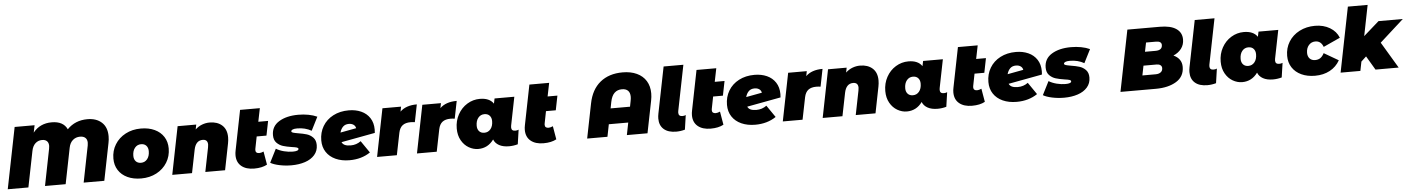

<svg xmlns="http://www.w3.org/2000/svg" viewBox="-24 -1460 16049 2187"><g transform="rotate(-5 8000.5 -366.0)"><path d="M1199 -502Q1199 -462 1191 -425L1106 0H870L953 -418Q956 -435 956 -449Q956 -486 934.5 -505.5Q913 -525 874 -525Q826 -525 791.5 -495.5Q757 -466 746 -410L664 0H428L511 -418Q515 -442 515 -451Q515 -487 495.5 -506Q476 -525 440 -525Q395 -525 363 -495.5Q331 -466 320 -410L238 0H2L142 -700H370L353 -617Q432 -716 566 -716Q699 -716 743 -621Q834 -716 975 -716Q1077 -716 1138 -660.5Q1199 -605 1199 -502Z M1231 -243Q1231 -332 1275 -403.5Q1319 -475 1396.5 -516Q1474 -557 1572 -557Q1662 -557 1729 -525.5Q1796 -494 1832.5 -437Q1869 -380 1869 -304Q1869 -215 1825 -143.5Q1781 -72 1703.5 -31Q1626 10 1528 10Q1438 10 1371 -21.5Q1304 -53 1267.5 -110Q1231 -167 1231 -243ZM1640 -293Q1640 -332 1618.5 -355.5Q1597 -379 1559 -379Q1515 -379 1487.5 -345Q1460 -311 1460 -254Q1460 -215 1481.5 -191.5Q1503 -168 1541 -168Q1585 -168 1612.5 -202Q1640 -236 1640 -293Z M2554 -371Q2554 -337 2547 -302L2487 0H2261L2316 -275Q2320 -299 2320 -308Q2320 -367 2263 -367Q2183 -367 2162 -263L2109 0H1883L1992 -547H2205L2194 -492Q2229 -525 2271.5 -541Q2314 -557 2358 -557Q2447 -557 2500.5 -509Q2554 -461 2554 -371Z M2852 -215Q2850 -203 2850 -199Q2850 -161 2892 -161Q2914 -161 2942 -174L2968 -22Q2910 10 2820 10Q2727 10 2673.5 -34.5Q2620 -79 2620 -160Q2620 -186 2626 -214L2717 -670H2943L2912 -517H3024L2991 -352H2879Z M3006 -40 3084 -194Q3123 -170 3174.5 -157Q3226 -144 3274 -144Q3341 -144 3341 -170Q3341 -181 3323.5 -186.5Q3306 -192 3268 -197Q3209 -206 3168 -218.5Q3127 -231 3096 -262.5Q3065 -294 3065 -350Q3065 -451 3151 -504Q3237 -557 3373 -557Q3433 -557 3488.5 -546.5Q3544 -536 3587 -516L3509 -362Q3438 -403 3346 -403Q3310 -403 3293.5 -395Q3277 -387 3277 -376Q3277 -365 3294 -359.5Q3311 -354 3352 -347Q3410 -338 3450.5 -325.5Q3491 -313 3521.5 -281.5Q3552 -250 3552 -195Q3552 -129 3511.5 -82.5Q3471 -36 3401.5 -13Q3332 10 3246 10Q3175 10 3109 -4Q3043 -18 3006 -40Z M4225 -313Q4225 -301 4223 -275L3836 -203Q3847 -179 3872 -168Q3897 -157 3938 -157Q4003 -157 4054 -195L4148 -58Q4048 10 3910 10Q3820 10 3751.5 -21Q3683 -52 3645.5 -109Q3608 -166 3608 -243Q3608 -333 3650.5 -404.5Q3693 -476 3770.5 -516.5Q3848 -557 3949 -557Q4028 -557 4090.5 -529Q4153 -501 4189 -446Q4225 -391 4225 -313ZM3834 -313 4016 -347Q4011 -374 3989.5 -388.5Q3968 -403 3937 -403Q3895 -403 3870 -378.5Q3845 -354 3834 -313Z M4728 -557 4688 -357Q4663 -361 4639 -361Q4581 -361 4547.5 -335.5Q4514 -310 4502 -253L4451 0H4225L4334 -547H4547L4536 -491Q4603 -557 4728 -557Z M5184 -557 5144 -357Q5119 -361 5095 -361Q5037 -361 5003.5 -335.5Q4970 -310 4958 -253L4907 0H4681L4790 -547H5003L4992 -491Q5059 -557 5184 -557Z M5858 -169 5834 -4Q5784 10 5734 10Q5665 10 5620 -15Q5575 -40 5559 -83Q5492 10 5382 10Q5326 10 5274 -20Q5222 -50 5189.5 -107.5Q5157 -165 5157 -243Q5157 -331 5196.5 -403Q5236 -475 5303 -516Q5370 -557 5448 -557Q5558 -557 5604 -489L5616 -547H5842L5777 -222Q5775 -206 5775 -202Q5775 -161 5819 -161Q5842 -161 5858 -169ZM5566 -293Q5566 -332 5544.5 -355.5Q5523 -379 5485 -379Q5441 -379 5413.5 -345Q5386 -311 5386 -254Q5386 -215 5407.5 -191.5Q5429 -168 5467 -168Q5511 -168 5538.5 -202Q5566 -236 5566 -293Z M6160 -215Q6158 -203 6158 -199Q6158 -161 6200 -161Q6222 -161 6250 -174L6276 -22Q6218 10 6128 10Q6035 10 5981.5 -34.5Q5928 -79 5928 -160Q5928 -186 5934 -214L6025 -670H6251L6220 -517H6332L6299 -352H6187Z M7399 -449Q7399 -410 7390 -365L7317 0H7081L7109 -141H6887L6859 0H6627L6706 -395Q6737 -552 6837.5 -634Q6938 -716 7094 -716Q7187 -716 7256 -684Q7325 -652 7362 -592Q7399 -532 7399 -449ZM7145 -319 7157 -381Q7163 -410 7163 -431Q7163 -478 7139 -501.5Q7115 -525 7070 -525Q7018 -525 6984.5 -493Q6951 -461 6937 -391L6923 -319Z M7454 -156Q7454 -182 7460 -212L7566 -742H7792L7688 -222Q7686 -208 7686 -203Q7686 -161 7730 -161Q7753 -161 7769 -169L7745 -4Q7695 10 7645 10Q7554 10 7504 -33.5Q7454 -77 7454 -156Z M8071 -215Q8069 -203 8069 -199Q8069 -161 8111 -161Q8133 -161 8161 -174L8187 -22Q8129 10 8039 10Q7946 10 7892.5 -34.5Q7839 -79 7839 -160Q7839 -186 7845 -214L7936 -670H8162L8131 -517H8243L8210 -352H8098Z M8864 -313Q8864 -301 8862 -275L8475 -203Q8486 -179 8511 -168Q8536 -157 8577 -157Q8642 -157 8693 -195L8787 -58Q8687 10 8549 10Q8459 10 8390.5 -21Q8322 -52 8284.5 -109Q8247 -166 8247 -243Q8247 -333 8289.5 -404.5Q8332 -476 8409.5 -516.5Q8487 -557 8588 -557Q8667 -557 8729.5 -529Q8792 -501 8828 -446Q8864 -391 8864 -313ZM8473 -313 8655 -347Q8650 -374 8628.5 -388.5Q8607 -403 8576 -403Q8534 -403 8509 -378.5Q8484 -354 8473 -313Z M9367 -557 9327 -357Q9302 -361 9278 -361Q9220 -361 9186.5 -335.5Q9153 -310 9141 -253L9090 0H8864L8973 -547H9186L9175 -491Q9242 -557 9367 -557Z M9991 -371Q9991 -337 9984 -302L9924 0H9698L9753 -275Q9757 -299 9757 -308Q9757 -367 9700 -367Q9620 -367 9599 -263L9546 0H9320L9429 -547H9642L9631 -492Q9666 -525 9708.5 -541Q9751 -557 9795 -557Q9884 -557 9937.5 -509Q9991 -461 9991 -371Z M10758 -169 10734 -4Q10684 10 10634 10Q10565 10 10520 -15Q10475 -40 10459 -83Q10392 10 10282 10Q10226 10 10174 -20Q10122 -50 10089.5 -107.5Q10057 -165 10057 -243Q10057 -331 10096.5 -403Q10136 -475 10203 -516Q10270 -557 10348 -557Q10458 -557 10504 -489L10516 -547H10742L10677 -222Q10675 -206 10675 -202Q10675 -161 10719 -161Q10742 -161 10758 -169ZM10466 -293Q10466 -332 10444.5 -355.5Q10423 -379 10385 -379Q10341 -379 10313.5 -345Q10286 -311 10286 -254Q10286 -215 10307.5 -191.5Q10329 -168 10367 -168Q10411 -168 10438.5 -202Q10466 -236 10466 -293Z M11060 -215Q11058 -203 11058 -199Q11058 -161 11100 -161Q11122 -161 11150 -174L11176 -22Q11118 10 11028 10Q10935 10 10881.5 -34.5Q10828 -79 10828 -160Q10828 -186 10834 -214L10925 -670H11151L11120 -517H11232L11199 -352H11087Z M11853 -313Q11853 -301 11851 -275L11464 -203Q11475 -179 11500 -168Q11525 -157 11566 -157Q11631 -157 11682 -195L11776 -58Q11676 10 11538 10Q11448 10 11379.5 -21Q11311 -52 11273.5 -109Q11236 -166 11236 -243Q11236 -333 11278.5 -404.5Q11321 -476 11398.5 -516.5Q11476 -557 11577 -557Q11656 -557 11718.5 -529Q11781 -501 11817 -446Q11853 -391 11853 -313ZM11462 -313 11644 -347Q11639 -374 11617.5 -388.5Q11596 -403 11565 -403Q11523 -403 11498 -378.5Q11473 -354 11462 -313Z M11841 -40 11919 -194Q11958 -170 12009.5 -157Q12061 -144 12109 -144Q12176 -144 12176 -170Q12176 -181 12158.5 -186.5Q12141 -192 12103 -197Q12044 -206 12003 -218.5Q11962 -231 11931 -262.5Q11900 -294 11900 -350Q11900 -451 11986 -504Q12072 -557 12208 -557Q12268 -557 12323.5 -546.5Q12379 -536 12422 -516L12344 -362Q12273 -403 12181 -403Q12145 -403 12128.5 -395Q12112 -387 12112 -376Q12112 -365 12129 -359.5Q12146 -354 12187 -347Q12245 -338 12285.5 -325.5Q12326 -313 12356.5 -281.5Q12387 -250 12387 -195Q12387 -129 12346.5 -82.5Q12306 -36 12236.5 -13Q12167 10 12081 10Q12010 10 11944 -4Q11878 -18 11841 -40Z M13456 -223Q13456 -112 13364.5 -56Q13273 0 13129 0H12725L12865 -700H13236Q13359 -700 13423 -656.5Q13487 -613 13487 -533Q13487 -474 13454 -429.5Q13421 -385 13362 -360Q13407 -340 13431.5 -305.5Q13456 -271 13456 -223ZM13064 -535 13043 -431H13163Q13241 -431 13241 -492Q13241 -513 13225 -524Q13209 -535 13179 -535ZM13222 -229Q13222 -251 13205.5 -263Q13189 -275 13164 -275H13012L12990 -165H13142Q13178 -165 13200 -181.5Q13222 -198 13222 -229Z M13527 -156Q13527 -182 13533 -212L13639 -742H13865L13761 -222Q13759 -208 13759 -203Q13759 -161 13803 -161Q13826 -161 13842 -169L13818 -4Q13768 10 13718 10Q13627 10 13577 -33.5Q13527 -77 13527 -156Z M14593 -169 14569 -4Q14519 10 14469 10Q14400 10 14355 -15Q14310 -40 14294 -83Q14227 10 14117 10Q14061 10 14009 -20Q13957 -50 13924.5 -107.5Q13892 -165 13892 -243Q13892 -331 13931.5 -403Q13971 -475 14038 -516Q14105 -557 14183 -557Q14293 -557 14339 -489L14351 -547H14577L14512 -222Q14510 -206 14510 -202Q14510 -161 14554 -161Q14577 -161 14593 -169ZM14301 -293Q14301 -332 14279.5 -355.5Q14258 -379 14220 -379Q14176 -379 14148.5 -345Q14121 -311 14121 -254Q14121 -215 14142.5 -191.5Q14164 -168 14202 -168Q14246 -168 14273.5 -202Q14301 -236 14301 -293Z M14652 -243Q14652 -332 14696 -403.5Q14740 -475 14819 -516Q14898 -557 14997 -557Q15094 -557 15166.5 -514Q15239 -471 15268 -397L15076 -309Q15050 -379 14986 -379Q14940 -379 14910.5 -345Q14881 -311 14881 -257Q14881 -217 14903.5 -192.5Q14926 -168 14967 -168Q15001 -168 15025.5 -184.5Q15050 -201 15069 -238L15234 -142Q15193 -69 15119.5 -29.5Q15046 10 14950 10Q14861 10 14793.5 -21.5Q14726 -53 14689 -110Q14652 -167 14652 -243Z M15727 -300 15906 0H15641L15547 -159L15489 -105L15468 0H15242L15390 -742H15616L15546 -391L15723 -547H16001Z"/></g></svg>

Font: Montserrat Alternates Black
Style: Italic
Weight: 900
Italic angle: -11.3°
Designer: Julieta Ulanovsky
Foundry: Julieta Ulanovsky
Version: Version 7.200